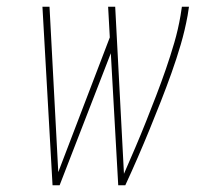

<svg xmlns="http://www.w3.org/2000/svg" viewBox="-20 -550 640 570"><path d="M136 0 106 -530H127L153 -39L306 -439L301 -530H322L348 -34Q365 -73 381.5 -111.5Q398 -150 413.5 -189Q429 -228 444 -267Q459 -306 472.5 -345Q486 -384 497.5 -423.5Q509 -463 516 -504L520 -530H541L537 -504Q529 -460 516.5 -417.5Q504 -375 489 -333Q474 -291 457.5 -249Q441 -207 424 -165.5Q407 -124 389 -82.5Q371 -41 352 0H331L309 -392L157 0Z"/></svg>

Font: Iosevka Slab ThExObl
Style: Regular
Weight: 100
Width: 7
Italic angle: -9°
Monospace: yes
Designer: Belleve Invis
Foundry: Belleve Invis
Version: Version 11.1.1; ttfautohint (v1.8.3)